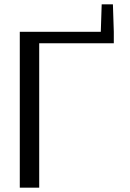

<svg xmlns="http://www.w3.org/2000/svg" viewBox="-20 -861 595 881"><path d="M70.8 -715V0H159.9V-706.5L92.9 -662.6H502.2V-715ZM442.5 -715H502.2L498.1 -841H446.6Z"/></svg>

Font: Russolo 10pt ExtraLight
Style: Regular
Weight: 200
Designer: Micah Stupak-Hahn
Version: Version 1.000